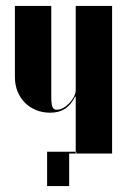

<svg xmlns="http://www.w3.org/2000/svg" viewBox="-20 -515 426 644"><path d="M232 -191H234V-161V0H356V-495H234V-213Q234 -202 228 -190.5Q222 -179 212.5 -169Q203 -159 192 -153Q181 -147 170 -147Q160 -147 156 -156Q152 -165 152 -192V-495H30V-257Q30 -230 39 -208Q48 -186 63.5 -170.5Q79 -155 100.5 -146Q122 -137 148 -137Q178 -137 198 -150Q218 -163 232 -191ZM236 0H212V109H138V-6H236Z"/></svg>

Font: Moniqa Black
Style: Regular
Weight: 900
Designer: Rajesh Rajput
Foundry: Rajesh Rajput
Version: Version 1.000